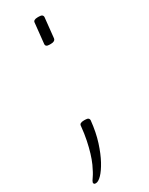

<svg xmlns="http://www.w3.org/2000/svg" viewBox="-180 -560 552 712"><g transform="rotate(-30 96.0 -204.5)"><path d="M3 116Q-2 116 -4 114Q-6 112 -6 108Q-5 103 4 90.5Q13 78 26 50Q34 32 40.5 10.5Q47 -11 52.5 -37.5Q58 -64 61 -95Q61 -102 66 -105Q71 -108 80 -108H86Q95 -108 99 -105Q103 -102 103 -96Q98 -47 85.5 -8Q73 31 58 58.5Q43 86 28.5 101Q14 116 3 116ZM111 -415Q94 -415 95 -427L104 -513Q104 -519 109 -522Q114 -525 123 -525H129Q138 -525 142 -522Q146 -519 146 -513L137 -427Q136 -421 131 -418Q126 -415 117 -415Z"/></g></svg>

Font: Asap Thin
Style: Italic
Weight: 250
Italic angle: -6°
Designer: Pablo Cosgaya
Foundry: Omnibus-Type
Version: Version 3.001